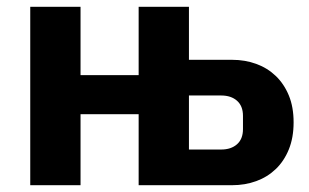

<svg xmlns="http://www.w3.org/2000/svg" viewBox="-20 -545 909 565"><path d="M69 -525H217V-324H388V-525H536V-369H663Q701 -369 734 -357Q767 -345 791.5 -321.5Q816 -298 830 -264Q844 -230 844 -185Q844 -140 830 -105.5Q816 -71 791.5 -47.5Q767 -24 734 -12Q701 0 663 0H388V-209H217V0H69ZM631 -105Q660 -105 677.5 -120.5Q695 -136 695 -165V-204Q695 -233 677.5 -248.5Q660 -264 631 -264H536V-105Z"/></svg>

Font: Aneliza ExtraBold
Style: Regular
Weight: 800
Designer: Mike Abbink, Paul van der Laan, Pieter van Rosmalen
Foundry: Bold Monday
Version: Version 3.001;September 8, 2019;FontCreator 11.5.0.2425 64-b